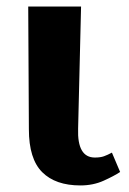

<svg xmlns="http://www.w3.org/2000/svg" viewBox="-20 -556 392 585"><path d="M225 9Q149 9 108.5 -31.5Q68 -72 68 -162L66 -536H227L218 -164Q215 -76 269 -76Q286 -76 297 -80Q308 -84 321 -91L346 -32Q328 -20 296 -5.5Q264 9 225 9Z"/></svg>

Font: Noto Serif
Style: Bold
Weight: 700
Designer: Monotype Design Team
Foundry: Monotype Imaging Inc.
Version: Version 2.014